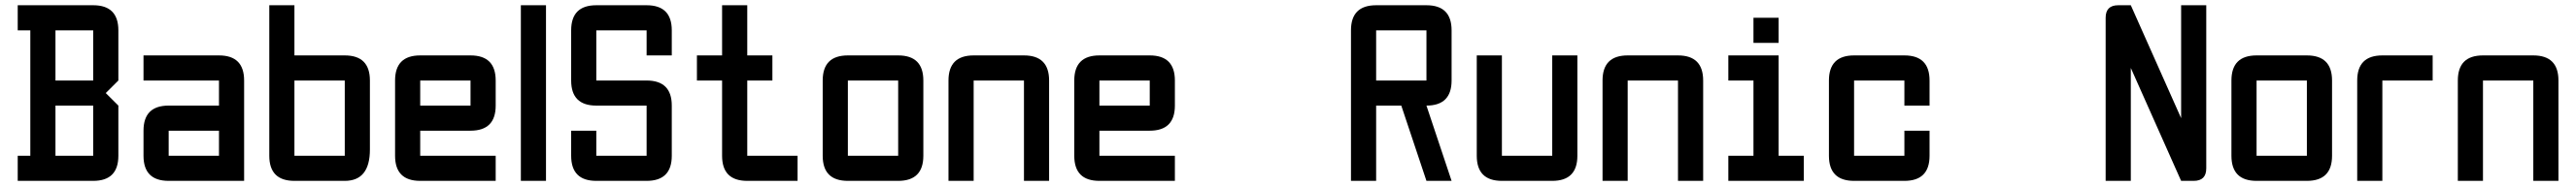

<svg xmlns="http://www.w3.org/2000/svg" viewBox="-20 -704 10001 724"><path d="M48.8 -683.6H341.8Q439.5 -683.6 439.5 -585.9V-390.6L390.6 -341.8L439.5 -293V-97.7Q439.5 0 341.8 0H48.8V-97.7H97.7V-585.9H48.8ZM341.8 -585.9H195.3V-390.6H341.8ZM341.8 -293H195.3V-97.7H341.8Z M927.7 0H634.8Q537.1 0 537.1 -97.7V-195.3Q537.1 -293 634.8 -293H830.1V-390.6H537.1V-488.3H830.1Q927.7 -488.3 927.7 -390.6ZM634.8 -97.7H830.1V-195.3H634.8Z M1025.4 -683.6H1123V-488.3H1318.4Q1416 -488.3 1416 -390.6V-122.1Q1416 0 1318.4 0H1123Q1025.4 0 1025.4 -97.7ZM1318.4 -390.6H1123V-97.7H1318.4Z M1611.3 -488.3H1806.6Q1904.3 -488.3 1904.3 -390.6V-293Q1904.3 -195.3 1806.6 -195.3H1611.3V-97.7H1904.3V0H1611.3Q1513.7 0 1513.7 -97.7V-390.6Q1513.7 -488.3 1611.3 -488.3ZM1806.6 -390.6H1611.3V-293H1806.6Z M2002 -683.6H2099.6V0H2002Z M2197.3 -195.3H2294.9V-97.7H2490.2V-293H2294.9Q2197.3 -293 2197.3 -390.6V-585.9Q2197.3 -683.6 2294.9 -683.6H2490.2Q2587.9 -683.6 2587.9 -585.9V-488.3H2490.2V-585.9H2294.9V-390.6H2490.2Q2587.9 -390.6 2587.9 -293V-97.7Q2587.9 0 2490.2 0H2294.9Q2197.3 0 2197.3 -97.7Z M2880.9 0Q2783.2 0 2783.2 -97.7V-390.6H2685.5V-488.3H2783.2V-683.6H2880.9V-488.3H2978.5V-390.6H2880.9V-97.7H3076.2V0Z M3466.8 0H3271.5Q3173.8 0 3173.8 -97.7V-390.6Q3173.8 -488.3 3271.5 -488.3H3466.8Q3564.5 -488.3 3564.5 -390.6V-97.7Q3564.5 0 3466.8 0ZM3466.8 -97.7V-390.6H3271.5V-97.7Z M3955.1 -390.6H3759.8V0H3662.1V-390.6Q3662.1 -488.3 3759.8 -488.3H3955.1Q4052.7 -488.3 4052.7 -390.6V0H3955.1Z M4248 -488.3H4443.4Q4541 -488.3 4541 -390.6V-293Q4541 -195.3 4443.4 -195.3H4248V-97.7H4541V0H4248Q4150.4 0 4150.4 -97.7V-390.6Q4150.4 -488.3 4248 -488.3ZM4443.4 -390.6H4248V-293H4443.4Z M5419.9 -293H5322.3V0H5224.6V-585.9Q5224.6 -683.6 5322.3 -683.6H5517.6Q5615.2 -683.6 5615.2 -585.9V-390.6Q5615.2 -293 5517.6 -293L5615.2 0H5517.6ZM5517.6 -390.6V-585.9H5322.3V-390.6Z M6005.9 -488.3H6103.5V-97.7Q6103.5 0 6005.9 0H5810.5Q5712.9 0 5712.9 -97.7V-488.3H5810.5V-97.7H6005.9Z M6494.1 -390.6H6298.8V0H6201.2V-390.6Q6201.2 -488.3 6298.8 -488.3H6494.1Q6591.8 -488.3 6591.8 -390.6V0H6494.1Z M6787.1 -537.1V-634.8H6884.8V-537.1ZM6689.5 0V-97.7H6787.1V-390.6H6689.5V-488.3H6884.8V-97.7H6982.4V0Z M7373 0H7177.7Q7080.1 0 7080.1 -97.7V-390.6Q7080.1 -488.3 7177.7 -488.3H7373Q7470.7 -488.3 7470.7 -390.6V-293H7373V-390.6H7177.7V-97.7H7373V-195.3H7470.7V-97.7Q7470.7 0 7373 0Z M8154.3 0V-634.8Q8154.3 -683.6 8203.1 -683.6H8252L8447.3 -244.1V-683.6H8544.9V-48.8Q8544.9 0 8496.1 0H8447.3L8252 -439.5V0Z M8935.5 0H8740.2Q8642.6 0 8642.6 -97.7V-390.6Q8642.6 -488.3 8740.2 -488.3H8935.5Q9033.2 -488.3 9033.2 -390.6V-97.7Q9033.2 0 8935.5 0ZM8935.5 -97.7V-390.6H8740.2V-97.7Z M9228.5 -488.3H9423.8V-390.6H9228.5V0H9130.9V-390.6Q9130.9 -488.3 9228.5 -488.3Z M9814.5 -390.6H9619.1V0H9521.5V-390.6Q9521.5 -488.3 9619.1 -488.3H9814.5Q9912.1 -488.3 9912.1 -390.6V0H9814.5Z"/></svg>

Font: BabelStone Runic Norn
Style: Regular
Weight: 400
Designer: Andrew West
Foundry: BabelStone
Version: Version 3.002 March 14, 2022